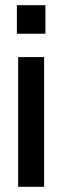

<svg xmlns="http://www.w3.org/2000/svg" viewBox="-20 -720 240 740"><path d="M50 0H150V-500H50ZM45 -590H155V-700H45Z"/></svg>

Font: Millimetre
Style: Regular
Weight: 500
Designer: Jérémy Landes
Version: Version 1.0